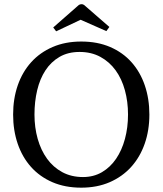

<svg xmlns="http://www.w3.org/2000/svg" viewBox="-20 -868 762 900"><path d="M41.5 -331.1Q41.5 -405.3 63.2 -468Q85 -530.8 126.2 -576.4Q167.5 -622.1 226.8 -647.7Q286.1 -673.3 360.8 -673.3Q437 -673.3 496.3 -647.7Q555.7 -622.1 596.4 -576.4Q637.2 -530.8 658.7 -468Q680.2 -405.3 680.2 -331.1Q680.2 -256.8 658.2 -194.1Q636.2 -131.3 594.7 -85.4Q553.2 -39.6 494.1 -13.9Q435.1 11.7 360.8 11.7Q285.2 11.7 225.8 -13.9Q166.5 -39.6 125.5 -85.4Q84.5 -131.3 63 -194.1Q41.5 -256.8 41.5 -331.1ZM141.6 -331.1Q141.6 -270.5 156.7 -217Q171.9 -163.6 200.7 -123.8Q229.5 -84 272 -61Q314.5 -38.1 369.1 -38.1Q418.9 -38.1 458 -61Q497.1 -84 524.2 -123.8Q551.3 -163.6 565.7 -217Q580.1 -270.5 580.1 -331.1Q580.1 -391.6 565.4 -445.1Q550.8 -498.5 522 -538.3Q493.2 -578.1 450.7 -601.3Q408.2 -624.5 353 -624.5Q298.8 -624.5 259 -601.3Q219.2 -578.1 193.1 -538.3Q167 -498.5 154.3 -445.1Q141.6 -391.6 141.6 -331.1ZM243.2 -721.2 229.5 -739.3 349.6 -844.7Q355 -848.1 361.8 -848.4Q368.7 -848.6 374 -844.7L492.7 -741.7L478.5 -722.2L357.9 -775.4Z"/></svg>

Font: PT Astra Serif
Style: Regular
Weight: 400
Designer: A.Korolkova, I. Chaeva
Foundry: ParaType Ltd
Version: Version 1.002